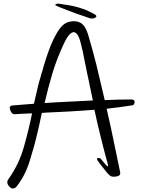

<svg xmlns="http://www.w3.org/2000/svg" viewBox="-20 -902 823 1091"><path d="M507.8 -331.1Q500 -365.2 493.2 -400.4Q485.4 -435.5 478.5 -470.7Q475.6 -483.4 472.7 -497.1Q469.7 -509.8 467.8 -523.4Q465.8 -532.2 463.9 -541Q461.9 -550.8 460 -560.5Q451.2 -610.4 437.5 -662.1Q424.8 -712.9 402.3 -718.8Q390.6 -721.7 375 -706.1Q360.4 -691.4 340.8 -649.4Q301.8 -565.4 277.3 -483.4Q252.9 -401.4 233.4 -316.4Q300.8 -321.3 370.1 -324.2Q439.5 -328.1 507.8 -331.1ZM74.2 158.2Q64.5 168.9 53.7 168.9Q43 169.9 32.2 157.2Q21.5 145.5 21.5 133.8Q21.5 123 31.2 111.3Q88.9 28.3 115.2 -65.4Q142.6 -160.2 162.1 -257.8Q137.7 -256.8 112.3 -255.9Q87.9 -253.9 63.5 -252.9Q46.9 -252 38.1 -276.4Q29.3 -300.8 50.8 -302.7Q80.1 -305.7 111.3 -307.6Q141.6 -310.5 172.9 -312.5Q181.6 -352.5 191.4 -392.6Q200.2 -432.6 212.9 -472.7Q213.9 -478.5 215.8 -484.4Q217.8 -491.2 220.7 -499Q226.6 -522.5 236.3 -551.8Q245.1 -582 256.8 -613.3Q277.3 -670.9 306.6 -720.7Q336.9 -770.5 374 -778.3Q411.1 -787.1 437.5 -772.5Q463.9 -757.8 479.5 -709Q501 -638.7 526.4 -539.1Q550.8 -439.5 575.2 -333Q613.3 -335 651.4 -335.9Q689.5 -335.9 725.6 -336.9Q745.1 -336.9 745.1 -323.2Q745.1 -322.3 745.1 -321.3Q743.2 -305.7 732.4 -303.7Q696.3 -297.9 659.2 -293Q623 -288.1 585.9 -284.2Q610.4 -178.7 629.9 -82Q650.4 14.6 663.1 78.1Q666 96.7 642.6 100.6Q618.2 104.5 609.4 98.6Q597.7 91.8 583 73.2Q568.4 55.7 554.7 37.1Q551.8 33.2 547.9 28.3Q544.9 24.4 542 20.5Q524.4 -2 536.1 -3.9Q546.9 -6.8 554.7 2.9Q589.8 46.9 592.8 43Q595.7 39.1 590.8 23.4Q590.8 22.5 590.8 21.5Q589.8 20.5 589.8 20.5Q568.4 -56.6 550.8 -129.9Q532.2 -204.1 516.6 -278.3Q446.3 -272.5 375 -268.6Q304.7 -264.6 234.4 -261.7Q230.5 -261.7 226.6 -260.7Q221.7 -260.7 217.8 -260.7Q216.8 -253.9 214.8 -247.1Q213.9 -240.2 211.9 -233.4Q208 -212.9 203.1 -192.4Q198.2 -171.9 193.4 -150.4Q175.8 -73.2 149.4 10.7Q124 94.7 74.2 158.2ZM476.6 -841.8Q489.3 -835.9 513.7 -823.2Q538.1 -810.5 519.5 -800.8Q503.9 -792 479.5 -801.8Q455.1 -811.5 437.5 -816.4Q423.8 -820.3 412.1 -825.2Q399.4 -830.1 386.7 -835Q365.2 -843.8 340.8 -852.5Q316.4 -861.3 296.9 -871.1Q290 -875 297.9 -877.9Q304.7 -881.8 308.6 -881.8Q308.6 -881.8 308.6 -881.8Q337.9 -877.9 367.2 -873Q395.5 -868.2 423.8 -860.4Q437.5 -856.4 451.2 -851.6Q463.9 -847.7 476.6 -841.8Z"/></svg>

Font: Mrs Husband
Style: Regular
Weight: 400
Version: Version 1.0